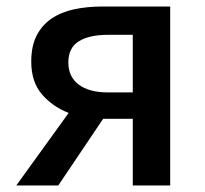

<svg xmlns="http://www.w3.org/2000/svg" viewBox="-20 -570 629 590"><path d="M30 0 191 -223Q142 -242 109 -280Q76 -318 76 -381Q76 -428 92.5 -460.5Q109 -493 138.5 -513Q168 -533 208 -541.5Q248 -550 295 -550H503V0H388V-205H297L159 0ZM190 -378Q190 -334 222 -310Q254 -286 312 -286H388V-463H312Q254 -463 222 -443Q190 -423 190 -378Z"/></svg>

Font: Kinto Sans Med
Style: Regular
Weight: 500
Designer: Authors: Ryoko NISHIZUKA  (kana & ideographs); Paul D. Hunt (Latin, Greek & Cyrillic); Wenlong ZHANG  (bopomofo); Sandol
Foundry: Adobe Systems Incorporated, ookami Inc.
Version: Version 0.001